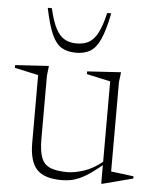

<svg xmlns="http://www.w3.org/2000/svg" viewBox="-56 -720 617 774"><g transform="rotate(5 253.0 -333.0)"><path d="M126.5 -148.5Q126.5 -100 136.8 -72.8Q147 -45.5 172.5 -34.8Q198 -24 242.5 -24Q270 -24 308 -36Q346 -48 386.5 -81L395.5 -75.5Q363 -47.5 338.5 -30.5Q314 -13.5 294.2 -4.8Q274.5 4 257 7Q239.5 10 222 10Q150.5 10 120.8 -22.8Q91 -55.5 91 -129V-403.5L-5 -424.5V-435.5L131 -444L126.5 -404ZM382.5 10.5V-71.5V-403.5L286.5 -424.5V-435.5L423 -444L418 -404V-42Q422.5 -41.5 434 -40Q445.5 -38.5 460.2 -36.8Q475 -35 488.2 -33.2Q501.5 -31.5 509.5 -30.5V-21.5L387 10.5ZM234.5 -544Q263.5 -544 284 -555.8Q304.5 -567.5 319.5 -596.2Q334.5 -625 346.5 -677H363Q349 -608 332.5 -571.2Q316 -534.5 292.5 -520.5Q269 -506.5 234.5 -506.5Q200 -506.5 176.5 -520.5Q153 -534.5 136.5 -571.2Q120 -608 106 -677H122.5Q134.5 -625 149.5 -596.2Q164.5 -567.5 185 -555.8Q205.5 -544 234.5 -544Z"/></g></svg>

Font: Newsreader 24pt ExtraLight
Style: Regular
Weight: 250
Designer: Hugues Gentile
Foundry: Production Type
Version: Version 1.003